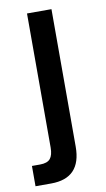

<svg xmlns="http://www.w3.org/2000/svg" viewBox="-89 -538 428 773"><g transform="rotate(-10 125.0 -151.5)"><path d="M-8 194V111H25Q55 111 67 96.5Q79 82 79 51V-497H179V65Q179 194 56 194Z"/></g></svg>

Font: Wix Madefor Text Medium
Style: Regular
Weight: 500
Designer: Dalton Maag Ltd
Foundry: Dalton Maag Ltd
Version: Version 3.100